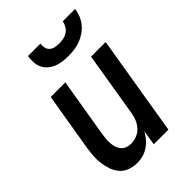

<svg xmlns="http://www.w3.org/2000/svg" viewBox="-220 -836 939 939"><g transform="rotate(-45 250.0 -366.0)"><path d="M163 8Q136 8 112 -0.5Q88 -9 72 -27Q56 -45 47.5 -68.5Q39 -92 35.5 -117.5Q32 -143 34 -169Q36 -195 40 -221L90 -520H191L139 -207Q137 -193 136 -178.5Q135 -164 136.5 -150Q138 -136 142.5 -123Q147 -110 156 -100Q165 -90 178 -85Q191 -80 206 -80Q225 -80 244.5 -87Q264 -94 278.5 -109Q293 -124 301.5 -143Q310 -162 313 -181L369 -520H470L384 0H283L295 -77Q285 -59 271 -42.5Q257 -26 239.5 -14.5Q222 -3 202 2.5Q182 8 163 8ZM293 -600Q273 -600 253 -602.5Q233 -605 215 -612.5Q197 -620 182.5 -632.5Q168 -645 160 -662Q152 -679 151 -699.5Q150 -720 153 -740H239Q237 -726 240 -712Q243 -698 253 -689.5Q263 -681 277 -678Q291 -675 305 -675Q319 -675 334 -678Q349 -681 362 -689.5Q375 -698 383 -712Q391 -726 393 -740H479Q476 -720 468 -699.5Q460 -679 446 -662Q432 -645 413.5 -632.5Q395 -620 375 -612.5Q355 -605 334 -602.5Q313 -600 293 -600Z"/></g></svg>

Font: Iosevka Semibold Oblique
Style: Regular
Weight: 600
Italic angle: -9°
Monospace: yes
Designer: Belleve Invis
Foundry: Belleve Invis
Version: Version 32.5.0; ttfautohint (v1.8.4)